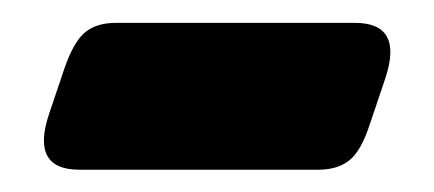

<svg xmlns="http://www.w3.org/2000/svg" viewBox="-20 -337 380 168"><path d="M290.5 -317Q333.5 -317 317 -268L303.5 -228Q296 -205 285.8 -196.8Q275.5 -188.5 258.5 -188.5H49.5Q6.5 -188.5 23 -237.5L36.5 -277.5Q44.5 -300.5 54.5 -308.8Q64.5 -317 81.5 -317Z"/></svg>

Font: Fraunces 144pt SuperSoft Black
Style: Regular
Weight: 900
Version: Version 1.000;[b76b70a41]